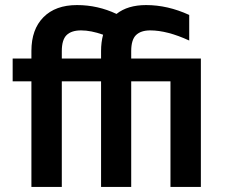

<svg xmlns="http://www.w3.org/2000/svg" viewBox="-20 -738 940 758"><path d="M379 -507V-537Q379 -571 387 -601Q339 -618 300 -618Q262 -618 243 -599.5Q224 -581 224 -536V-507ZM773 -507V0H653V-417H498V0H379V-417H224V0H104V-417H30V-507H104V-537Q104 -622 151.5 -670Q199 -718 284 -718Q366 -718 440 -683Q484 -718 557 -718Q642 -718 727 -679V-578Q640 -618 573 -618Q536 -618 517 -599.5Q498 -581 498 -536V-507Z"/></svg>

Font: Hind Semibold
Style: Regular
Weight: 600
Designer: Manushi Parikh, Satya Rajpurohit
Foundry: Indian Type Foundry
Version: Version 1.201;PS 1.0;hotconv 1.0.78;makeotf.lib2.5.61930; tt